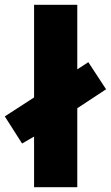

<svg xmlns="http://www.w3.org/2000/svg" viewBox="-40 -780 462 800"><path d="M102 0V-211L52 -182L-20 -295L102 -374V-760H282V-491L328 -521L402 -408L282 -329V0Z"/></svg>

Font: Noto Sans Lao UI SemCond Blk
Style: Regular
Weight: 900
Width: 4
Designer: Monotype Design Team
Foundry: Monotype Imaging Inc.
Version: Version 2.000; ttfautohint (v1.8.4.7-5d5b)